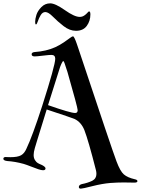

<svg xmlns="http://www.w3.org/2000/svg" viewBox="-20 -1037 841 1147"><path d="M416 -820Q420 -820 426 -807.5Q432 -795 438.5 -776Q445 -757 446 -754Q650 -141 676 -73Q698 -14 720 5Q742 24 786 34Q801 37 801 45Q801 54 783 54Q778 54 756 53.5Q734 53 718 53Q682 53 640 56Q591 60 532 75Q473 90 463 90Q451 90 451 80Q451 68 468 63Q504 56 531 43Q556 30 556 2Q556 -10 553 -21Q508 -198 484 -260Q465 -307 426 -326Q416 -331 259 -383Q248 -346 230 -289Q212 -232 202 -198.5Q192 -165 188 -152Q181 -128 181 -111Q181 -93 189 -80.5Q197 -68 205.5 -63Q214 -58 231 -51Q252 -40 252 -31Q252 -20 237 -20Q227 -20 209 -26Q191 -32 164.5 -42.5Q138 -53 121 -58Q70 -72 23 -75Q0 -78 0 -88Q0 -99 14 -99Q15 -99 24.5 -98.5Q34 -98 42 -98Q86 -98 106 -109.5Q126 -121 138 -149Q173 -222 232 -404Q310 -648 310 -686Q310 -709 287 -709Q273 -709 236 -704.5Q199 -700 187 -700Q169 -700 169 -713Q169 -724 186 -726Q257 -731 310 -755Q338 -768 362 -784.5Q386 -801 398.5 -810.5Q411 -820 416 -820ZM334 -621 267 -409Q401 -362 429 -362Q444 -362 444 -379Q444 -394 383 -607Q381 -611 375.5 -629.5Q370 -648 365.5 -660Q361 -672 358 -672Q354 -672 346 -654Q338 -636 334 -621ZM280 -1017Q310 -1017 367.5 -976.5Q425 -936 456 -936Q471 -936 483 -944Q495 -952 502 -960.5Q509 -969 512 -969Q520 -969 520 -951Q520 -912 498.5 -882.5Q477 -853 434 -853Q396 -853 360 -881Q324 -909 296.5 -937Q269 -965 251 -965Q234 -965 223 -946.5Q212 -928 206 -909.5Q200 -891 195 -891Q190 -891 190 -906Q190 -924 197.5 -948Q205 -972 227 -994.5Q249 -1017 280 -1017Z"/></svg>

Font: Henny Penny
Style: Regular
Weight: 400
Designer: Olga Umpeleva
Foundry: Brownfox
Version: Version 1.001